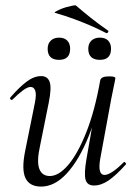

<svg xmlns="http://www.w3.org/2000/svg" viewBox="-20 -676 505 709"><path d="M132 13Q89 13 74 -18.5Q59 -50 73 -119L109 -297Q115 -328 110 -341.5Q105 -355 93 -355Q82 -355 65 -342.5Q48 -330 27 -309Q23 -305 19 -309Q15 -313 19 -317Q52 -355 79 -375Q106 -395 132 -395Q156 -395 163.5 -373Q171 -351 160 -297L128 -138Q115 -80 125 -53Q135 -26 164 -26Q197 -26 232 -67Q267 -108 298.5 -187Q330 -266 350 -379L363 -378Q343 -261 307.5 -173Q272 -85 227 -36Q182 13 132 13ZM327 9Q302 9 296 -12.5Q290 -34 299 -87L350 -379Q353 -394 382 -394Q397 -394 401.5 -392Q406 -390 406 -388Q406 -384 401 -361Q396 -338 391 -312L350 -89Q340 -30 366 -30Q378 -30 396 -42Q414 -54 436 -76Q439 -80 443 -75.5Q447 -71 444 -68Q409 -29 381.5 -10Q354 9 327 9ZM349 -455Q306 -455 306 -496Q306 -515 317.5 -526Q329 -537 349 -537Q369 -537 379.5 -526Q390 -515 390 -496Q390 -455 349 -455ZM198 -455Q156 -455 156 -496Q156 -515 167.5 -526Q179 -537 198 -537Q218 -537 228.5 -526Q239 -515 239 -496Q239 -455 198 -455ZM372 -554Q343 -569 314 -581.5Q285 -594 254 -605.5Q223 -617 185 -628Q179 -629 184.5 -632.5Q190 -636 201 -641Q212 -646 224.5 -649.5Q237 -653 247 -655Q257 -657 260 -656Q288 -632 315.5 -610Q343 -588 379 -563Q382 -562 379 -557Q376 -552 372 -554Z"/></svg>

Font: Cormorant
Style: Italic
Weight: 400
Italic angle: -10°
Designer: Christian Thalmann (Catharsis Fonts)
Foundry: Catharsis Fonts
Version: Version 4.000